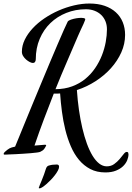

<svg xmlns="http://www.w3.org/2000/svg" viewBox="-80 -782 742 1079"><path d="M222.2 -255.9Q194.3 -185.1 167 -112.5Q139.6 -40 113.8 36.1Q147.9 34.2 165 32Q182.1 29.8 179.2 36.1Q175.8 44.4 168.9 54.2Q162.1 64 147 70.8Q142.6 73.2 127.7 75.2Q112.8 77.1 92.5 78.9Q72.3 80.6 49.6 82Q26.9 83.5 6.6 84.5Q-13.7 85.4 -28.6 85.9Q-43.5 86.4 -47.9 86.9Q-62 88.4 -59.1 80.6Q-56.2 72.8 -39.1 60.1Q-36.1 57.1 -26.6 51.8Q-17.1 46.4 4.9 42Q12.7 22.9 28.1 -14.4Q43.5 -51.8 63.2 -100.3Q83 -148.9 106.4 -205.3Q129.9 -261.7 153.8 -319.3Q177.7 -377 200.9 -432.1Q224.1 -487.3 243.9 -533.4Q263.7 -579.6 278.6 -613.3Q293.5 -647 300.8 -661.1Q305.2 -667 319.3 -671.9Q333.5 -676.8 349.6 -679.4Q365.7 -682.1 379.6 -681.6Q393.6 -681.2 397.9 -676.8Q400.4 -675.8 397.7 -668Q395 -660.2 389.2 -647.2Q383.3 -634.3 375.2 -617.4Q367.2 -600.6 358.9 -581.1Q326.7 -505.4 294.7 -431.6Q262.7 -357.9 231.9 -280.8Q284.2 -281.2 325.9 -296.9Q367.7 -312.5 399.7 -338.9Q431.6 -365.2 454.8 -399.4Q478 -433.6 492.7 -470.9Q507.3 -508.3 514.2 -546.1Q521 -584 521 -617.2Q521 -642.1 512.5 -662.8Q503.9 -683.6 488.3 -698.5Q472.7 -713.4 450.9 -721.7Q429.2 -730 402.8 -730Q344.2 -730 292.7 -709.5Q241.2 -689 203.1 -652.1Q165 -615.2 143.1 -563.5Q121.1 -511.7 121.1 -449.2Q121.1 -440.9 117.2 -434.6Q113.3 -428.2 104 -428.2Q97.7 -428.2 87.4 -433.3Q77.1 -438.5 67.1 -447Q57.1 -455.6 50 -467Q43 -478.5 43 -491.2Q43 -525.9 59.3 -559.3Q75.7 -592.8 103.8 -623Q131.8 -653.3 169.4 -678.7Q207 -704.1 249.3 -722.7Q291.5 -741.2 336.2 -751.7Q380.9 -762.2 422.9 -762.2Q470.7 -762.2 508.1 -749.3Q545.4 -736.3 571 -712.9Q596.7 -689.5 609.9 -657Q623 -624.5 623 -585.9Q623 -535.2 601.6 -487.3Q580.1 -439.5 543.2 -398.4Q506.3 -357.4 457 -325.7Q407.7 -293.9 352.1 -275.9Q356 -217.8 363.8 -163.6Q371.6 -109.4 382.8 -61.8Q394 -14.2 408.4 25.4Q422.9 64.9 440.2 93.3Q457.5 121.6 477.5 137.2Q497.6 152.8 520 152.8Q543.9 152.8 561.5 140.1Q579.1 127.4 592 112.3Q605 97.2 614.5 84.5Q624 71.8 631.8 71.8Q638.7 71.8 640.4 76.2Q642.1 80.6 642.1 85Q642.1 100.6 634.8 118.7Q627.4 136.7 611.8 151.9Q596.2 167 571.5 177Q546.9 187 512.2 187Q463.9 187 427.5 168Q391.1 148.9 364 116.5Q336.9 84 318.1 40.3Q299.3 -3.4 287.1 -52.7Q274.9 -102.1 268.1 -154.3Q261.2 -206.5 257.8 -256.8Q250.5 -255.9 242.9 -255.9Q235.4 -255.9 228 -255.9ZM210.9 144.5Q212.9 144 217 143.8Q221.2 143.6 225.8 143.3Q230.5 143.1 234.4 142.8Q238.3 142.6 239.7 142.6Q246.6 142.6 249.3 146.2Q252 149.9 252 155.3Q252 164.1 245.4 176.5Q238.8 189 228.5 202.4Q218.3 215.8 205.6 229Q192.9 242.2 180.7 252.7Q168.5 263.2 158.4 269.8Q148.4 276.4 143.1 276.4Q137.7 276.4 137.7 274.4Q138.2 270.5 143.3 258.5Q148.4 246.6 154.8 231Q161.1 215.3 167.5 198.2Q173.8 181.2 177.7 167.5Q180.2 159.7 183.6 155.5Q187 151.4 191.4 149.4Q195.8 147.5 200.7 146.7Q205.6 146 210.9 144.5Z"/></svg>

Font: Mervale Script
Style: Regular
Weight: 400
Designer: Astigmatic (AOETI)
Foundry: Astigmatic (AOETI)
Version: Version 1.000